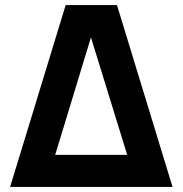

<svg xmlns="http://www.w3.org/2000/svg" viewBox="-20 -740 723 760"><path d="M20 0H663L443 -720H240ZM340 -592 483.5 -127H198.5Z"/></svg>

Font: Vela Sans ExtBd
Style: Regular
Weight: 800
Designer: Principal design: Mikhail Sharanda - project Manrope.
Design modification: Ravid Balaliev
Foundry: Mikhail Sharanda
Version: Version 1.001